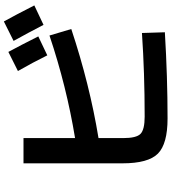

<svg xmlns="http://www.w3.org/2000/svg" viewBox="36 -926 927 1040"><g transform="rotate(-90 500.0 -406.5)"><path d="M822.3 -663.1 719.7 -614.3Q680.7 -693.4 634.8 -773.4L738.3 -825.2Q773.4 -760.7 822.3 -663.1ZM990.2 -684.6 884.8 -634.8Q839.8 -721.7 797.9 -796.9L903.3 -849.6Q939.5 -784.2 990.2 -684.6ZM134.8 -743.2H271.5V-463.9Q550.8 -509.8 827.1 -602.5L862.3 -484.4Q562.5 -384.8 271.5 -336.9V-203.1Q271.5 -131.8 294.4 -109.4Q317.4 -86.9 387.7 -86.9Q624 -86.9 840.8 -101.6L844.7 22.5Q601.6 37.1 377.9 37.1Q240.2 37.1 187.5 -15.1Q134.8 -67.4 134.8 -207Z"/></g></svg>

Font: Mgen+ 1c bold
Style: Bold
Weight: 700
Designer: [Source Han Sans]
Ryoko NISHIZUKA  (kana & ideographs); Paul D. Hunt (Latin, Greek & Cyrillic); Wenlong ZHANG  (bopomofo
Version: Version 1.059.20150602